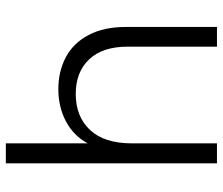

<svg xmlns="http://www.w3.org/2000/svg" viewBox="-74 -706 780 673"><g transform="rotate(-90 316.5 -370.0)"><path d="M558 -320V0H489V-312Q489 -401 444.5 -448Q400 -495 323 -495Q244 -495 197 -445Q150 -395 150 -298V0H80V-740H150V-453Q176 -502 226.5 -529Q277 -556 340 -556Q402 -556 451.5 -530Q501 -504 529.5 -450.5Q558 -397 558 -320Z"/></g></svg>

Font: Poppins-tnum Light
Style: Regular
Weight: 300
Designer: Ninad Kale (Devanagari), Jonny Pinhorn (Latin)
Foundry: Indian Type Foundry
Version: Version 4.004